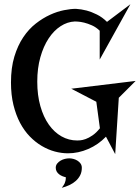

<svg xmlns="http://www.w3.org/2000/svg" viewBox="-20 -710 665 913"><path d="M625 -325.2 544.9 -245.1 527.8 22.9 483.9 -60.1Q447.3 -22 399.7 -1.5Q352.1 19 303.2 19Q272.5 19 240.7 10.5Q209 2 178.7 -15.9Q148.4 -33.7 121.8 -61Q95.2 -88.4 75.4 -125.7Q55.7 -163.1 43.9 -210.9Q32.2 -258.8 32.2 -317.9Q32.2 -387.7 48.3 -440.9Q64.5 -494.1 90.8 -533.2Q117.2 -572.3 150.4 -598.1Q183.6 -624 217.8 -639.6Q252 -655.3 284.4 -661.6Q316.9 -668 340.8 -668Q366.2 -666.5 392.6 -659.7Q414.6 -653.8 440.4 -641.1Q466.3 -628.4 488.8 -606L600.1 -689.9L454.1 -426.8V-564Q437 -580.6 417.2 -589.4Q397.5 -598.1 380.4 -602.3Q363.3 -606.4 350.8 -607.2Q338.4 -607.9 335.9 -607.9Q300.3 -606.4 268.1 -585.4Q235.8 -564.5 211.2 -527.1Q186.5 -489.7 171.9 -437.7Q157.2 -385.7 157.2 -321.8Q157.2 -257.3 171.9 -205.6Q186.5 -153.8 212.2 -117.4Q237.8 -81.1 272.5 -61.5Q307.1 -42 347.2 -42Q350.6 -42 361.3 -42.7Q372.1 -43.5 387.2 -48.8Q402.3 -54.2 419.9 -66.2Q437.5 -78.1 455.1 -100.1L438 -226.1L318.8 -288.1ZM369.1 87.9Q369.1 107.9 361.3 123.3Q353.5 138.7 340.3 150.4Q327.1 162.1 309.8 170.2Q292.5 178.2 273.9 183.1Q278.3 176.8 281.7 171.9Q285.2 167 287.6 161.6Q290 156.2 291.5 149.4Q293 142.6 293 132.8Q285.6 131.3 277.1 127.9Q268.6 124.5 261.5 119.1Q254.4 113.8 249.8 106Q245.1 98.1 245.1 87.9Q245.1 76.2 252 67.6Q258.8 59.1 268.6 53.5Q278.3 47.9 289.3 45.4Q300.3 43 309.1 43Q317.9 43 328.1 45.4Q338.4 47.9 347.7 53.5Q356.9 59.1 363 67.6Q369.1 76.2 369.1 87.9Z"/></svg>

Font: Risque
Style: Regular
Weight: 400
Designer: Astigmatic (AOETI)
Foundry: Astigmatic (AOETI)
Version: Version 1.000